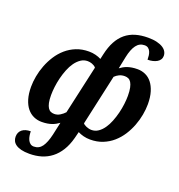

<svg xmlns="http://www.w3.org/2000/svg" viewBox="-172 -912 1206 1295"><g transform="rotate(20 430.5 -265.0)"><path d="M186 -182.1Q186 -148.9 190.7 -127.4Q195.3 -106 203.6 -93Q211.9 -80.1 223.4 -75Q234.9 -69.8 249 -69.8Q271 -69.8 290.3 -81.8Q309.6 -93.8 323.2 -108.9L400.9 -457Q395.5 -463.9 387.9 -468.5Q380.4 -473.1 372.3 -476.1Q364.3 -479 356.2 -480.5Q348.1 -481.9 340.8 -481.9Q314 -481.9 292 -467Q270 -452.1 252.7 -428Q235.4 -403.8 222.9 -372.3Q210.4 -340.8 202.1 -307.4Q193.8 -273.9 189.9 -241.5Q186 -209 186 -182.1ZM674.8 -354Q674.8 -388.7 669.9 -411.6Q665 -434.6 656.7 -448Q648.4 -461.4 636.5 -466.8Q624.5 -472.2 610.8 -472.2Q588.4 -472.2 571 -463.9Q553.7 -455.6 540 -441.9L460 -79.1Q462.9 -74.7 469.5 -70.3Q476.1 -65.9 484.6 -62.3Q493.2 -58.6 502.9 -56.4Q512.7 -54.2 522 -54.2Q548.3 -54.2 570.1 -69.1Q591.8 -84 608.6 -108.2Q625.5 -132.3 637.9 -163.8Q650.4 -195.3 658.7 -228.8Q667 -262.2 670.9 -294.7Q674.8 -327.1 674.8 -354ZM435.1 35.2Q420.9 88.9 396.7 127.7Q372.6 166.5 340.3 191.4Q308.1 216.3 268.6 228.3Q229 240.2 183.1 240.2Q147.9 240.2 124 234.1Q100.1 228 85.2 217.5Q70.3 207 63.7 192.9Q57.1 178.7 57.1 163.1Q57.1 130.9 79.3 112.5Q101.6 94.2 141.1 94.2Q141.1 108.9 143.6 124.8Q146 140.6 152.1 153.8Q158.2 167 168.7 175.5Q179.2 184.1 194.8 184.1Q231.9 184.1 253.7 153.8Q275.4 123.5 289.1 64L309.1 -27.8Q298.3 -20 286.4 -13.2Q274.4 -6.3 259.8 -1.2Q245.1 3.9 227.3 6.8Q209.5 9.8 187 9.8Q156.7 9.8 129.9 -2.2Q103 -14.2 83 -38.6Q63 -63 51.5 -100.6Q40 -138.2 40 -189Q40 -225.1 47.4 -265.4Q54.7 -305.7 70.1 -345.5Q85.4 -385.3 108.6 -421.4Q131.8 -457.5 163.8 -485.4Q195.8 -513.2 236.3 -529.5Q276.9 -545.9 327.1 -545.9Q352.1 -545.9 375 -540Q397.9 -534.2 415 -524.9L422.9 -560.1Q435.1 -615.7 456.5 -655.5Q478 -695.3 508.8 -720.7Q539.6 -746.1 579.6 -758.1Q619.6 -770 669.9 -770Q706.5 -770 733.2 -763.4Q759.8 -756.8 776.9 -745.8Q793.9 -734.9 802 -720.5Q810.1 -706.1 810.1 -689.9Q810.1 -675.3 802.7 -663.8Q795.4 -652.3 782.7 -644.8Q770 -637.2 752.9 -633.1Q735.8 -628.9 715.8 -628.9Q715.8 -644 713.9 -659.2Q711.9 -674.3 706.3 -686.5Q700.7 -698.7 690.7 -706.3Q680.7 -713.9 665 -713.9Q628.4 -713.9 605.7 -683.6Q583 -653.3 570.8 -594.2L553.2 -507.8Q563.5 -515.6 575.7 -522.7Q587.9 -529.8 602.5 -534.9Q617.2 -540 635.3 -543Q653.3 -545.9 675.8 -545.9Q705.6 -545.9 732.2 -533.9Q758.8 -522 778.3 -497.3Q797.9 -472.7 809.3 -435.3Q820.8 -397.9 820.8 -347.2Q820.8 -311 813.5 -270.8Q806.2 -230.5 791 -190.7Q775.9 -150.9 752.7 -114.7Q729.5 -78.6 697.8 -50.8Q666 -22.9 625.5 -6.6Q585 9.8 535.2 9.8Q510.3 9.8 487.3 3.9Q464.4 -2 446.8 -11.2Z"/></g></svg>

Font: Droid Serif
Style: Bold Italic
Weight: 700
Italic angle: -12°
Designer: Monotype Design team
Foundry: Monotype Imaging Inc.
Version: Version 1.03